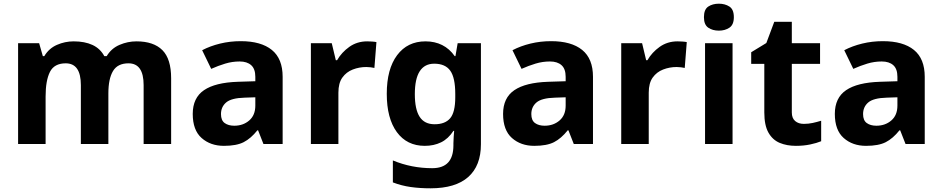

<svg xmlns="http://www.w3.org/2000/svg" viewBox="-20 -780 5104 1040"><path d="M719 -556Q812 -556 859.5 -508.5Q907 -461 907 -356V0H758V-319Q758 -437 676 -437Q617 -437 592 -395Q567 -353 567 -274V0H418V-319Q418 -437 336 -437Q274 -437 250.5 -390.5Q227 -344 227 -257V0H78V-546H192L212 -476H220Q245 -518 288.5 -537Q332 -556 379 -556Q439 -556 481 -536.5Q523 -517 545 -476H558Q583 -518 627.5 -537Q672 -556 719 -556Z M1284 -557Q1394 -557 1452.5 -509.5Q1511 -462 1511 -364V0H1407L1378 -74H1374Q1339 -30 1300 -10Q1261 10 1193 10Q1120 10 1072 -32.5Q1024 -75 1024 -163Q1024 -250 1085 -291.5Q1146 -333 1268 -337L1363 -340V-364Q1363 -407 1340.5 -427Q1318 -447 1278 -447Q1238 -447 1200 -435.5Q1162 -424 1124 -407L1075 -508Q1119 -531 1172.5 -544Q1226 -557 1284 -557ZM1305 -251Q1233 -249 1205 -225Q1177 -201 1177 -162Q1177 -128 1197 -113.5Q1217 -99 1249 -99Q1297 -99 1330 -127.5Q1363 -156 1363 -208V-253Z M1969 -556Q1980 -556 1995 -555Q2010 -554 2019 -552L2008 -412Q2001 -414 1987.5 -415.5Q1974 -417 1964 -417Q1926 -417 1891 -403.5Q1856 -390 1834.5 -360Q1813 -330 1813 -278V0H1664V-546H1777L1799 -454H1806Q1830 -496 1872 -526Q1914 -556 1969 -556Z M2285 -556Q2335 -556 2375 -536Q2415 -516 2443 -476H2447L2459 -546H2585V1Q2585 118 2516 179Q2447 240 2312 240Q2254 240 2204.5 233Q2155 226 2108 208V89Q2209 131 2321 131Q2379 131 2407.5 100Q2436 69 2436 7V-4Q2436 -21 2437.5 -39Q2439 -57 2440 -71H2436Q2408 -28 2369 -9Q2330 10 2281 10Q2184 10 2129.5 -64.5Q2075 -139 2075 -272Q2075 -406 2131 -481Q2187 -556 2285 -556ZM2332 -435Q2280 -435 2253.5 -394Q2227 -353 2227 -270Q2227 -188 2253 -147.5Q2279 -107 2334 -107Q2391 -107 2418.5 -139.5Q2446 -172 2446 -253V-271Q2446 -359 2419 -397Q2392 -435 2332 -435Z M2965 -557Q3075 -557 3133.5 -509.5Q3192 -462 3192 -364V0H3088L3059 -74H3055Q3020 -30 2981 -10Q2942 10 2874 10Q2801 10 2753 -32.5Q2705 -75 2705 -163Q2705 -250 2766 -291.5Q2827 -333 2949 -337L3044 -340V-364Q3044 -407 3021.5 -427Q2999 -447 2959 -447Q2919 -447 2881 -435.5Q2843 -424 2805 -407L2756 -508Q2800 -531 2853.5 -544Q2907 -557 2965 -557ZM2986 -251Q2914 -249 2886 -225Q2858 -201 2858 -162Q2858 -128 2878 -113.5Q2898 -99 2930 -99Q2978 -99 3011 -127.5Q3044 -156 3044 -208V-253Z M3650 -556Q3661 -556 3676 -555Q3691 -554 3700 -552L3689 -412Q3682 -414 3668.5 -415.5Q3655 -417 3645 -417Q3607 -417 3572 -403.5Q3537 -390 3515.5 -360Q3494 -330 3494 -278V0H3345V-546H3458L3480 -454H3487Q3511 -496 3553 -526Q3595 -556 3650 -556Z M3948 -546V0H3799V-546ZM3874 -760Q3907 -760 3931 -744.5Q3955 -729 3955 -687Q3955 -646 3931 -630Q3907 -614 3874 -614Q3840 -614 3816.5 -630Q3793 -646 3793 -687Q3793 -729 3816.5 -744.5Q3840 -760 3874 -760Z M4334 -109Q4359 -109 4382 -114Q4405 -119 4428 -126V-15Q4404 -5 4368.5 2.5Q4333 10 4291 10Q4242 10 4203.5 -6Q4165 -22 4142.5 -61.5Q4120 -101 4120 -171V-434H4049V-497L4131 -547L4174 -662H4269V-546H4422V-434H4269V-171Q4269 -140 4287 -124.5Q4305 -109 4334 -109Z M4762 -557Q4872 -557 4930.5 -509.5Q4989 -462 4989 -364V0H4885L4856 -74H4852Q4817 -30 4778 -10Q4739 10 4671 10Q4598 10 4550 -32.5Q4502 -75 4502 -163Q4502 -250 4563 -291.5Q4624 -333 4746 -337L4841 -340V-364Q4841 -407 4818.5 -427Q4796 -447 4756 -447Q4716 -447 4678 -435.5Q4640 -424 4602 -407L4553 -508Q4597 -531 4650.5 -544Q4704 -557 4762 -557ZM4783 -251Q4711 -249 4683 -225Q4655 -201 4655 -162Q4655 -128 4675 -113.5Q4695 -99 4727 -99Q4775 -99 4808 -127.5Q4841 -156 4841 -208V-253Z"/></svg>

Font: Noto Sans Sundanese
Style: Bold
Weight: 700
Version: Version 2.003